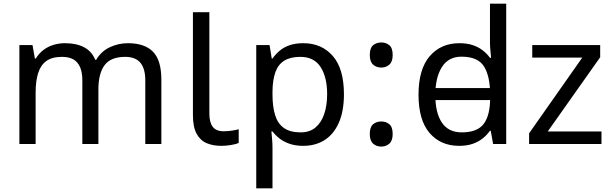

<svg xmlns="http://www.w3.org/2000/svg" viewBox="-20 -780 3317 1040"><path d="M673 -546Q764 -546 809 -499.5Q854 -453 854 -349V0H767V-345Q767 -408 740.5 -440Q714 -472 658 -472Q580 -472 546.5 -427Q513 -382 513 -296V0H426V-345Q426 -387 414 -415.5Q402 -444 378 -458Q354 -472 316 -472Q262 -472 231 -449.5Q200 -427 186.5 -384Q173 -341 173 -278V0H85V-536H156L169 -463H174Q191 -491 215.5 -509.5Q240 -528 270 -537Q300 -546 332 -546Q394 -546 435.5 -524Q477 -502 496 -456H501Q528 -502 574.5 -524Q621 -546 673 -546Z M1178 10Q1134 10 1099.5 -4.5Q1065 -19 1045 -55.5Q1025 -92 1025 -157V-714H1114V-165Q1114 -117 1132.5 -93Q1151 -69 1191 -69Q1213 -69 1236.5 -72.5Q1260 -76 1273 -80V-6Q1259 1 1231.5 5.5Q1204 10 1178 10Z M1623 -546Q1722 -546 1782.5 -477Q1843 -408 1843 -269Q1843 -178 1815.5 -115.5Q1788 -53 1738.5 -21.5Q1689 10 1622 10Q1581 10 1549 -1Q1517 -12 1494.5 -29.5Q1472 -47 1456 -68H1450Q1452 -51 1454 -25Q1456 1 1456 20V240H1368V-536H1440L1452 -463H1456Q1472 -486 1494.5 -505Q1517 -524 1548.5 -535Q1580 -546 1623 -546ZM1607 -472Q1553 -472 1520 -451.5Q1487 -431 1472 -390Q1457 -349 1456 -286V-269Q1456 -203 1470 -157Q1484 -111 1517.5 -87Q1551 -63 1609 -63Q1658 -63 1689.5 -90Q1721 -117 1736.5 -163.5Q1752 -210 1752 -270Q1752 -362 1716.5 -417Q1681 -472 1607 -472Z M2045 -414Q2019 -414 2001 -430Q1983 -446 1983 -482Q1983 -520 2001 -535Q2019 -550 2045 -550Q2071 -550 2089 -535Q2107 -520 2107 -482Q2107 -446 2089 -430Q2071 -414 2045 -414ZM2045 14Q2019 14 2001 -2Q1983 -18 1983 -54Q1983 -92 2001 -107Q2019 -122 2045 -122Q2071 -122 2089 -107Q2107 -92 2107 -54Q2107 -18 2089 -2Q2071 14 2045 14Z M2296 -238V-303H2672V-238ZM2467 10Q2367 10 2307 -59.5Q2247 -129 2247 -267Q2247 -405 2307.5 -475.5Q2368 -546 2468 -546Q2510 -546 2541 -535.5Q2572 -525 2595 -507Q2618 -489 2634 -467H2640Q2639 -480 2636.5 -505.5Q2634 -531 2634 -546V-760H2722V0H2651L2638 -72H2634Q2618 -49 2595 -30.5Q2572 -12 2540.5 -1Q2509 10 2467 10ZM2481 -63Q2566 -63 2600.5 -109.5Q2635 -156 2635 -250V-266Q2635 -366 2602 -419.5Q2569 -473 2480 -473Q2409 -473 2373.5 -416.5Q2338 -360 2338 -265Q2338 -169 2373.5 -116Q2409 -63 2481 -63Z M3238 0H2846V-58L3134 -468H2863V-536H3231V-470L2947 -68H3238Z"/></svg>

Font: hexukannada05
Style: Book
Weight: 400
Designer: Jelle Bosma - Monotype Design Team
Foundry: Monotype Imaging Inc.
Version: Version 2.003